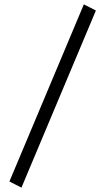

<svg xmlns="http://www.w3.org/2000/svg" viewBox="-20 -687 481 877"><path d="M23 142 363 -667 418 -639 78 170Z"/></svg>

Font: Buenard
Style: Regular
Weight: 400
Version: Version 2.000